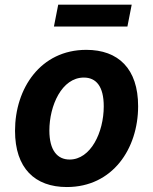

<svg xmlns="http://www.w3.org/2000/svg" viewBox="-20 -770 642 805"><path d="M206.1 -658.7H514.2L532.2 -750.5H224.1ZM260.3 14.2C452.1 14.2 559.1 -146.5 559.1 -324.7C559.1 -481.9 476.1 -561 341.8 -561C149.9 -561 43 -399.4 43 -221.7C43 -64.9 126 14.2 260.3 14.2ZM272 -101.1C220.7 -101.1 187 -139.2 187 -222.7C187 -326.7 238.8 -444.8 331.5 -444.8C383.3 -444.8 415 -407.7 415 -324.2C415 -214.4 359.9 -101.1 272 -101.1Z"/></svg>

Font: Hack
Style: Bold Oblique
Weight: 700
Italic angle: -12°
Monospace: yes
Designer: Christopher Simpkins
Foundry: Christopher Simpkins
Version: Version 2.010